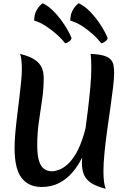

<svg xmlns="http://www.w3.org/2000/svg" viewBox="-20 -1135 795 1186"><path d="M250 -653Q250 -586 240 -518.5Q230 -451 220 -382Q210 -313 210 -239Q210 -173 222 -138Q234 -103 255 -90Q276 -77 301 -77Q319 -77 344 -86Q369 -95 396.5 -119Q424 -143 450 -187.5Q476 -232 497.5 -303Q519 -374 531.5 -476.5Q544 -579 544 -720L559 -393Q549 -334 531.5 -275Q514 -216 488 -163Q462 -110 426.5 -69Q391 -28 344 -4Q297 20 238 20Q156 20 113 -36.5Q70 -93 70 -220Q70 -260 74.5 -312Q79 -364 86 -420Q93 -476 99.5 -530.5Q106 -585 110.5 -631Q115 -677 115 -707Q115 -772 104 -802Q161 -788 192.5 -767.5Q224 -747 237 -719Q250 -691 250 -653ZM685 -684Q685 -652 678.5 -596Q672 -540 662 -471Q652 -402 642 -330Q632 -258 625.5 -192.5Q619 -127 619 -78Q619 -2 633 31Q574 16 542 -5.5Q510 -27 498 -57.5Q486 -88 486 -129Q486 -160 492 -211.5Q498 -263 506.5 -327Q515 -391 523.5 -460Q532 -529 538 -596Q544 -663 544 -720Q544 -741 543 -762Q542 -783 540 -802Q592 -800 621.5 -791Q651 -782 664.5 -766.5Q678 -751 681.5 -730.5Q685 -710 685 -684ZM645 -900Q643 -889 631.5 -880Q620 -871 606 -867Q587 -892 557 -920Q527 -948 490.5 -972Q454 -996 414 -1008Q415 -1042 425 -1063.5Q435 -1085 447 -1097.5Q459 -1110 466 -1115Q502 -1099 537.5 -1062Q573 -1025 601.5 -981Q630 -937 645 -900ZM422 -900Q420 -889 408.5 -880Q397 -871 383 -867Q364 -892 334 -919.5Q304 -947 267 -971.5Q230 -996 191 -1008Q192 -1042 202 -1063.5Q212 -1085 224 -1097.5Q236 -1110 243 -1115Q279 -1099 314.5 -1062Q350 -1025 378.5 -981Q407 -937 422 -900Z"/></svg>

Font: Merienda
Style: Bold
Weight: 700
Designer: Eduardo Rodriguez Tunni
Foundry: Eduardo Rodriguez Tunni
Version: Version 2.001